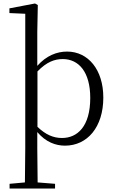

<svg xmlns="http://www.w3.org/2000/svg" viewBox="-20 -822 663 1102"><path d="M35 260H296V233L196 225L194 30V-64C243 -6 300 14 353 14C481 14 573 -92 573 -262C573 -422 486 -526 365 -526C307 -526 246 -503 194 -444V-639L197 -793L181 -802L34 -774V-747L125 -743V30L123 225L35 233ZM195 -412C248 -467 294 -483 340 -483C432 -483 498 -409 498 -260C498 -96 424 -30 336 -30C286 -30 242 -49 195 -94Z"/></svg>

Font: Noto Serif CJK SC Light
Style: Regular
Weight: 300
Designer: Ryoko NISHIZUKA 西塚涼子 (kana & ideographs); Frank Grießhammer (Latin, Greek & Cyrillic); Wenlong ZHANG 张文龙 (bopomofo); San
Foundry: Adobe
Version: Version 2.001;hotconv 1.1.0;makeotfexe 2.6.0